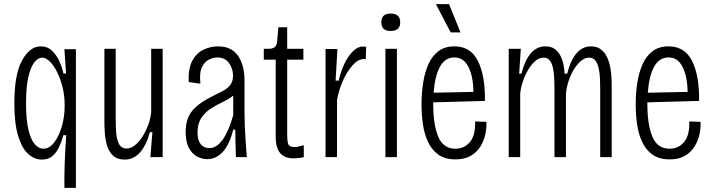

<svg xmlns="http://www.w3.org/2000/svg" viewBox="-20 -766 3473 936"><path d="M294 150V89Q294 65 295.5 28Q297 -9 299 -46Q301 -83 303 -107H289Q281 -77 268.5 -50Q256 -23 236 -5.5Q216 12 184 12Q149 12 118.5 -14.5Q88 -41 69 -101.5Q50 -162 50 -262Q50 -405 88 -472.5Q126 -540 178 -540Q212 -540 234.5 -518Q257 -496 270.5 -465Q284 -434 289 -408H302L294 -526H350V150ZM191 -41Q221 -41 244.5 -72Q268 -103 281.5 -150Q295 -197 295 -244V-258Q295 -300 285 -340.5Q275 -381 259 -413.5Q243 -446 223.5 -465.5Q204 -485 185 -485Q167 -485 149 -464Q131 -443 119 -394.5Q107 -346 107 -263Q107 -180 119 -131.5Q131 -83 150.5 -62Q170 -41 191 -41Z M588 12Q551 12 530.5 -8Q510 -28 501.5 -58Q493 -88 491 -117.5Q489 -147 489 -165V-528H544V-191Q544 -158 546 -123.5Q548 -89 559.5 -65.5Q571 -42 597 -42Q618 -42 638.5 -58.5Q659 -75 675.5 -101.5Q692 -128 703 -158.5Q714 -189 717 -218V-528H773V0H713L723 -122H711Q673 12 588 12Z M990 10Q967 10 942.5 -2Q918 -14 901.5 -43.5Q885 -73 885 -123Q885 -188 918 -227Q951 -266 1024 -301Q1048 -313 1069 -324Q1090 -335 1103 -352.5Q1116 -370 1116 -398Q1116 -431 1096.5 -458.5Q1077 -486 1039 -486Q1023 -486 1001.5 -477Q980 -468 965.5 -440.5Q951 -413 957 -358L900 -366Q897 -431 917 -469Q937 -507 971.5 -523.5Q1006 -540 1043 -540Q1108 -540 1140 -494.5Q1172 -449 1172 -372V-215Q1172 -189 1173.5 -150Q1175 -111 1178 -71Q1181 -31 1183 0H1130Q1129 -31 1128 -67Q1127 -103 1127 -134H1117Q1099 -61 1066 -25.5Q1033 10 990 10ZM1000 -44Q1071 -44 1117 -204V-300Q1096 -283 1066.5 -269Q1037 -255 1009 -237.5Q981 -220 962 -192Q943 -164 943 -120Q943 -82 958.5 -63Q974 -44 1000 -44Z M1411 6Q1368 6 1346 -19.5Q1324 -45 1324 -100V-475H1266V-528H1286Q1310 -528 1320 -537Q1330 -546 1331 -564L1337 -633H1380V-528H1459V-475H1380V-110Q1380 -82 1384.5 -65.5Q1389 -49 1417 -49Q1428 -49 1461 -58V0Q1444 4 1431.5 5Q1419 6 1411 6Z M1567 0V-527H1625L1616 -373H1631Q1640 -414 1657.5 -452Q1675 -490 1699 -514.5Q1723 -539 1748 -539Q1753 -539 1757 -539Q1761 -539 1765 -538L1763 -477Q1760 -478 1757.5 -478Q1755 -478 1753 -478Q1726 -478 1699 -448Q1672 -418 1651.5 -372Q1631 -326 1623 -278V0Z M1859 0V-528H1915V0ZM1884 -615Q1839 -615 1839 -657Q1839 -700 1884 -700Q1931 -700 1931 -657Q1931 -615 1884 -615Z M2201 11Q2149 11 2116.5 -12.5Q2084 -36 2066 -75.5Q2048 -115 2041.5 -162Q2035 -209 2035 -257Q2035 -313 2043 -363.5Q2051 -414 2069 -454Q2087 -494 2118 -517Q2149 -540 2195 -540Q2275 -540 2310.5 -467.5Q2346 -395 2344 -274L2092 -267Q2092 -263 2092 -258Q2092 -158 2116.5 -99.5Q2141 -41 2200 -41Q2244 -41 2271.5 -74.5Q2299 -108 2296 -174L2351 -172Q2353 -145 2346.5 -113.5Q2340 -82 2323 -53.5Q2306 -25 2276 -7Q2246 11 2201 11ZM2195 -486Q2150 -486 2125 -441Q2100 -396 2094 -314L2288 -318Q2287 -394 2263.5 -440Q2240 -486 2195 -486ZM2177 -608 2105 -746H2169L2225 -608Z M2460 0V-528H2519L2511 -407H2522Q2556 -540 2639 -540Q2668 -540 2686 -526Q2704 -512 2714 -490.5Q2724 -469 2728 -446.5Q2732 -424 2732 -407H2745Q2779 -540 2861 -540Q2891 -540 2910.5 -524.5Q2930 -509 2940.5 -485Q2951 -461 2955.5 -435Q2960 -409 2961 -387Q2962 -365 2962 -354V0H2906V-329Q2906 -353 2905 -380.5Q2904 -408 2899 -431.5Q2894 -455 2883 -470Q2872 -485 2852 -485Q2826 -485 2801 -458.5Q2776 -432 2759.5 -391.5Q2743 -351 2739 -310V0H2683V-329Q2683 -353 2682 -380.5Q2681 -408 2676.5 -431.5Q2672 -455 2661 -470Q2650 -485 2630 -485Q2603 -485 2578.5 -458Q2554 -431 2537 -390.5Q2520 -350 2516 -310V0Z M3245 11Q3193 11 3160.5 -12.5Q3128 -36 3110 -75.5Q3092 -115 3085.5 -162Q3079 -209 3079 -257Q3079 -313 3087 -363.5Q3095 -414 3113 -454Q3131 -494 3162 -517Q3193 -540 3239 -540Q3319 -540 3354.5 -467.5Q3390 -395 3388 -274L3136 -267Q3136 -263 3136 -258Q3136 -158 3160.5 -99.5Q3185 -41 3244 -41Q3288 -41 3315.5 -74.5Q3343 -108 3340 -174L3395 -172Q3397 -145 3390.5 -113.5Q3384 -82 3367 -53.5Q3350 -25 3320 -7Q3290 11 3245 11ZM3239 -486Q3194 -486 3169 -441Q3144 -396 3138 -314L3332 -318Q3331 -394 3307.5 -440Q3284 -486 3239 -486Z"/></svg>

Font: Bricolage Grotesque 10pt Condensed ExtraLight
Style: Regular
Weight: 200
Width: 3
Designer: Mathieu Triay
Foundry: Atelier Triay
Version: Version 1.000; ttfautohint (v1.8.4.7-5d5b);gftools[0.9.32]